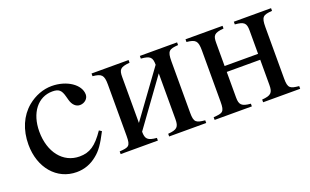

<svg xmlns="http://www.w3.org/2000/svg" viewBox="-61 -729 1627 1008"><g transform="rotate(-20 753.0 -225.0)"><path d="M414 -156C366 -86 330 -62 273 -62C181 -62 118 -142 118 -257C118 -361 173 -432 254 -432C290 -432 303 -420 313 -383L319 -361C327 -332 345 -315 367 -315C393 -315 414 -334 414 -357C414 -413 344 -460 260 -460C213 -460 165 -442 125 -409C71 -364 41 -295 41 -212C41 -83 120 10 231 10C274 10 312 -4 346 -32C376 -56 396 -85 428 -147Z M958 -450H750V-435C801 -431 812 -420 812 -378L625 -121V-377C625 -419 633 -430 687 -435V-450H480V-435C529 -430 541 -420 541 -366V-79C541 -21 530 -19 479 -15V0H687V-15C636 -19 625 -32 625 -72L812 -330V-74C812 -30 800 -19 750 -15V0H957V-15C908 -20 896 -25 896 -79V-366C896 -425 907 -431 958 -435Z M1483 -450H1275V-435C1326 -431 1337 -420 1337 -378V-248H1150V-377C1150 -419 1158 -430 1212 -435V-450H1005V-435C1054 -430 1066 -420 1066 -366V-79C1066 -21 1055 -19 1004 -15V0H1212V-15C1161 -19 1150 -32 1150 -72V-215H1337V-74C1337 -30 1325 -19 1275 -15V0H1482V-15C1433 -20 1421 -25 1421 -79V-366C1421 -425 1432 -431 1483 -435Z"/></g></svg>

Font: XITS Math
Style: Regular
Weight: 400
Designer: MicroPress Inc., with final additions and corrections provided by Coen Hoffman, Elsevier (retired)
Version: Version 1.108